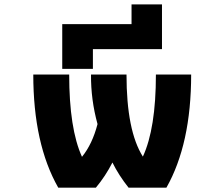

<svg xmlns="http://www.w3.org/2000/svg" viewBox="-20 -871 1040 893"><path d="M733.4 -642.6H412.1V-550.8H269.5V-758.8H591.8V-850.6H733.4ZM361.3 -141.6Q409.2 -200.2 433.6 -293.9Q402.3 -407.2 403.3 -524.4H568.4Q568.4 -262.7 644.5 -142.6Q705.1 -273.4 705.1 -524.4H869.1Q869.1 -201.2 753.9 2H578.1Q532.2 -55.7 502.9 -115.2Q470.7 -51.8 425.8 2H251Q134.8 -202.1 134.8 -524.4H301.8Q301.8 -272.5 361.3 -141.6Z"/></svg>

Font: GenEi Gothic M Heavy
Style: Regular
Weight: 800
Designer: o_tamon (Modified); [Source Han Sans]
Ryoko NISHIZUKA  (kana & ideographs); Paul D. Hunt (Latin, Greek & Cyrillic); Wenl
Version: Version 1.1a;Original Version 1.004